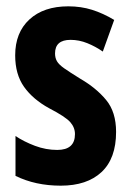

<svg xmlns="http://www.w3.org/2000/svg" viewBox="-20 -577 414 607"><path d="M347 -160Q347 -76 301 -33Q255 10 172 10Q92 10 29 -21V-147Q56 -129 90.5 -116Q125 -103 161 -103Q217 -103 217 -153Q217 -174 202 -191Q187 -208 135 -235Q84 -263 56 -302.5Q28 -342 28 -402Q28 -474 73 -515.5Q118 -557 196 -557Q236 -557 271 -546Q306 -535 341 -514L305 -414Q282 -430 256 -440.5Q230 -451 203 -451Q154 -451 154 -408Q154 -394 160 -383.5Q166 -373 183 -361Q200 -349 234 -328Q284 -299 315.5 -261Q347 -223 347 -160Z"/></svg>

Font: Noto Sans Lao UI ExtCond
Style: Bold
Weight: 700
Width: 2
Designer: Monotype Design Team
Foundry: Monotype Imaging Inc.
Version: Version 2.000; ttfautohint (v1.8.4.7-5d5b)